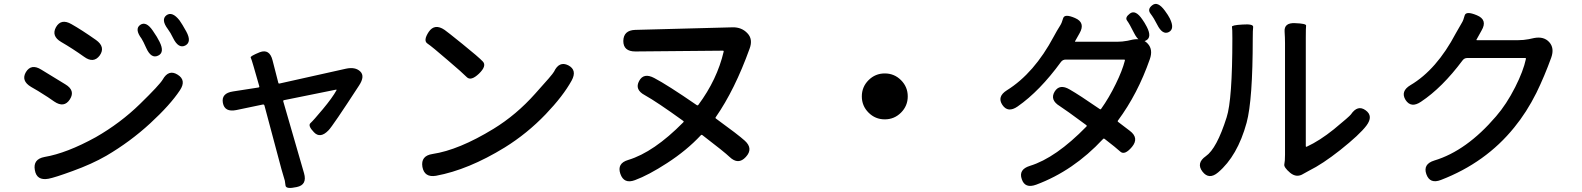

<svg xmlns="http://www.w3.org/2000/svg" viewBox="-20 -867 7990 970"><path d="M225 36Q165 47 156 -8Q146 -63 205 -74Q317 -93 464 -174Q588 -245 687 -341.5Q786 -438 802 -465Q832 -518 877 -490Q923 -462 889 -411Q840 -337 739 -244Q638 -151 517 -80Q444 -38 347 -3Q257 30 225 36ZM333 -365Q304 -320 254 -354L222 -376Q198 -392 173 -407L137 -428Q85 -459 111 -503Q138 -547 189 -515L310 -441Q362 -410 333 -365ZM484 -587Q453 -545 405 -580Q346 -622 289 -655Q238 -685 263 -730Q289 -775 341 -745Q391 -717 465 -665Q514 -630 484 -587ZM779 -586Q744 -569 719 -624Q703 -660 695 -672Q659 -720 688 -741Q718 -762 752 -712Q775 -679 786 -656Q813 -602 779 -586ZM916 -637Q882 -620 855 -674Q841 -703 828 -720Q792 -768 821 -790Q850 -811 887 -764Q900 -746 921 -708Q950 -655 916 -637Z M1479 78Q1425 90 1422.5 70.5Q1420 51 1419 46Q1410 17 1402 -12L1316 -334Q1314 -340 1308 -339L1174 -311Q1115 -299 1106 -347Q1097 -396 1157 -405L1286 -425Q1291 -426 1290 -431L1261 -532Q1250 -570 1246.5 -576.5Q1243 -583 1292 -603Q1342 -622 1357 -562L1386 -449Q1387 -444 1392 -445L1728 -520Q1775 -530 1800 -506Q1825 -482 1794 -435Q1660 -229 1640 -209Q1598 -165 1566 -199Q1534 -232 1548.5 -245Q1563 -258 1611 -315.5Q1659 -373 1680 -411Q1682 -415 1677 -414L1415 -361Q1410 -360 1411 -355L1516 8Q1533 67 1479 78Z M2183 21Q2124 31 2114 -24Q2105 -80 2165 -89Q2298 -109 2473 -216Q2589 -287 2684 -394Q2772 -491 2779 -505Q2805 -560 2851 -537Q2897 -513 2868 -460Q2825 -382 2737 -290Q2643 -192 2530 -122Q2346 -9 2183 21ZM2400 -495Q2359 -456 2338 -477.5Q2317 -499 2243 -562Q2162 -632 2139.5 -647Q2117 -662 2146 -706Q2176 -750 2226 -716Q2238 -708 2316 -645Q2399 -578 2419.5 -556Q2440 -534 2400 -495Z M3188 43Q3132 64 3114 11Q3096 -42 3154 -59Q3283 -98 3432 -249Q3436 -253 3432 -256Q3299 -352 3238 -386Q3185 -414 3209 -458Q3232 -501 3285 -473Q3352 -438 3500 -336Q3505 -333 3508 -337Q3603 -465 3636 -606Q3637 -611 3632 -611L3190 -607Q3129 -607 3129 -660Q3130 -714 3189 -716L3681 -729Q3727 -730 3756 -699Q3785 -669 3767 -621Q3692 -413 3596 -275Q3593 -271 3597 -268Q3710 -186 3743 -156Q3787 -116 3748 -74Q3710 -32 3666 -74Q3640 -99 3529 -184Q3524 -188 3520 -183Q3449 -107 3350 -43Q3256 18 3188 43Z M4450 -264Q4402 -264 4368 -298Q4334 -332 4334 -380Q4334 -428 4368 -462Q4402 -496 4450 -496Q4498 -496 4532 -462Q4566 -428 4566 -380Q4566 -332 4532 -298Q4498 -264 4450 -264Z M5215 66Q5158 87 5142 38Q5125 -11 5183 -29Q5314 -69 5469 -228Q5472 -232 5468 -235Q5361 -314 5334 -331Q5283 -362 5308 -404Q5333 -445 5384 -415Q5433 -387 5536 -316Q5540 -313 5543 -317Q5583 -373 5617 -443Q5650 -510 5663 -561Q5664 -566 5659 -566H5364Q5349 -566 5340 -554Q5233 -407 5121 -329Q5072 -295 5044 -337Q5016 -379 5067 -411Q5205 -497 5304 -683Q5319 -711 5336 -738Q5344 -750 5351 -774.5Q5358 -799 5411 -776Q5465 -753 5434 -699L5412 -660Q5409 -656 5414 -656H5623Q5650 -656 5676 -661L5703 -667Q5752 -676 5779 -646Q5806 -616 5789 -568Q5728 -393 5628 -258Q5625 -254 5629 -251L5688 -206Q5736 -170 5699 -125Q5662 -81 5640 -101Q5618 -121 5561 -165Q5556 -169 5552 -164Q5403 -4 5215 66ZM5885 -705Q5853 -689 5826 -743Q5810 -775 5792.5 -798Q5775 -821 5802 -841Q5829 -862 5865 -813Q5882 -790 5890 -774Q5916 -721 5885 -705ZM5769 -662Q5737 -646 5710 -699Q5686 -747 5674 -763Q5662 -779 5689 -799Q5717 -819 5751 -769Q5762 -754 5774 -731Q5801 -678 5769 -662Z M6134 4Q6088 43 6055 0Q6022 -43 6072 -78Q6127 -116 6177 -274Q6206 -363 6206 -673Q6206 -723 6204 -731.5Q6202 -740 6257 -743Q6313 -747 6311 -730.5Q6309 -714 6309 -674Q6309 -362 6278 -247Q6232 -79 6134 4ZM6565 11Q6531 33 6498 6Q6465 -22 6468.5 -37Q6472 -52 6472 -85V-648Q6472 -677 6470 -706Q6466 -753 6523 -750Q6580 -748 6578.5 -737.5Q6577 -727 6577 -677V-129Q6577 -124 6582 -126Q6647 -156 6719 -214Q6798 -279 6805 -289Q6839 -339 6879 -310Q6920 -281 6883 -232Q6849 -187 6751 -109Q6661 -38 6594 -5Q6569 8 6565 11Z M7260 42Q7204 64 7186 13Q7168 -38 7226 -56Q7389 -105 7538 -279Q7591 -340 7635 -427Q7676 -508 7689 -569Q7690 -574 7685 -574H7393Q7378 -574 7369 -562Q7266 -424 7159 -353Q7109 -319 7081 -362Q7054 -406 7106 -437Q7238 -515 7335 -699Q7350 -726 7366 -753Q7373 -764 7379.5 -788.5Q7386 -813 7441 -790Q7497 -767 7465 -713L7440 -668Q7437 -664 7442 -664H7650Q7677 -664 7703 -669L7731 -675Q7780 -684 7807 -654Q7834 -624 7817 -576Q7783 -482 7742 -398Q7693 -300 7630 -223Q7486 -45 7260 42Z"/></svg>

Font: Resource Han Rounded CN Medium
Style: Regular
Weight: 500
Designer: Cyano Hao (round all glyphs); Ryoko NISHIZUKA 西塚涼子 (kana, bopomofo & ideographs); Paul D. Hunt (Latin, Greek & Cyrillic)
Foundry: Cyano Hao
Version: 0.990